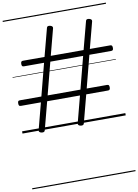

<svg xmlns="http://www.w3.org/2000/svg" viewBox="-147 -1102 1219 1694"><g transform="rotate(-10 462.5 -255.0)"><path d="M166 20Q140 14 146 -6L208 -243H28Q17 -243 13 -249Q9 -255 9 -268Q9 -282 13 -287.5Q17 -293 28 -293H221L296 -582H115Q105 -582 100.5 -587.5Q96 -593 96 -606Q96 -620 100.5 -626Q105 -632 115 -632H309L375 -882Q379 -900 406 -894Q432 -887 427 -868L365 -632H659L725 -882Q729 -900 756 -894Q782 -887 777 -868L715 -632H898Q908 -632 912.5 -626Q917 -620 917 -606Q917 -593 912.5 -587.5Q908 -582 898 -582H702L627 -293H810Q820 -293 824.5 -287.5Q829 -282 829 -268Q829 -255 824.5 -249Q820 -243 810 -243H614L548 8Q543 25 516 20Q503 17 498 10.5Q493 4 496 -6L558 -243H264L198 8Q193 25 166 20ZM277 -293H571L646 -582H352ZM0 490H925V500H0ZM0 -20H925V0H0ZM0 -505H925V-500H0ZM0 -1010H925V-1000H0Z"/></g></svg>

Font: Playwrite NG Modern Guides
Style: Regular
Weight: 400
Designer: Veronika Burian, José Scaglione
Foundry: TypeTogether
Version: Version 1.003